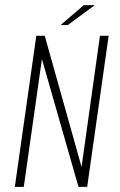

<svg xmlns="http://www.w3.org/2000/svg" viewBox="-20 -731 470 751"><path d="M38 0 122 -591H155L299 -78L371 -591H405L321 0H287L144 -500L73 0ZM217 -633 308 -711H351L245 -633Z"/></svg>

Font: Alumni Sans Thin ExtraLight
Style: Italic
Weight: 250
Italic angle: -8°
Version: Version 1.016